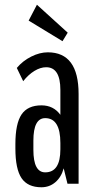

<svg xmlns="http://www.w3.org/2000/svg" viewBox="-20 -776 408 811"><path d="M155 15Q97 15 71 -23.5Q45 -62 45 -149V-167Q45 -254 71 -292.5Q97 -331 155 -331Q206 -331 235 -291V-396Q235 -492 175 -492Q151 -492 125.5 -476.5Q100 -461 78 -433L51 -489Q76 -519 112 -537Q148 -555 182 -555Q312 -555 312 -379V0H265L249 -65Q239 -28 214 -6.5Q189 15 155 15ZM171 -48Q235 -48 235 -145V-172Q235 -277 171 -277Q121 -277 121 -182V-143Q121 -48 171 -48ZM266 -638 244 -602 101 -689 136 -756Z"/></svg>

Font: Pathway Gothic One
Style: Regular
Weight: 400
Version: Version 1.003; ttfautohint (v1.8.4.7-5d5b);gftools[0.9.26]